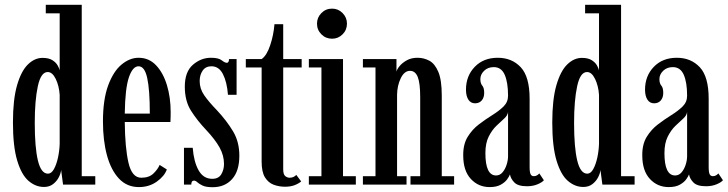

<svg xmlns="http://www.w3.org/2000/svg" viewBox="-20 -770 3037 801"><path d="M163.5 10Q128.5 10 99 -15.5Q69.5 -41 51.8 -100Q34 -159 34 -259Q34 -355 51.2 -414.5Q68.5 -474 96.5 -501.2Q124.5 -528.5 157.5 -528.5Q183.5 -528.5 198.5 -519Q213.5 -509.5 220.5 -497Q227.5 -484.5 229 -476.5V-714.5H171V-750H321V-35H377.5V0H243L235 -61Q234 -47.5 225.5 -30.8Q217 -14 201.5 -2Q186 10 163.5 10ZM180 -45.5Q194.5 -45.5 205 -64.5Q215.5 -83.5 221.8 -112Q228 -140.5 229 -170V-374Q226.5 -412 212.5 -440.8Q198.5 -469.5 179 -469.5Q150.5 -469.5 137.8 -410.2Q125 -351 125 -257Q125 -154.5 138.2 -100Q151.5 -45.5 180 -45.5Z M559.5 10.5Q509.5 10.5 476.2 -25Q443 -60.5 426.2 -122.2Q409.5 -184 409.5 -263Q409.5 -354.5 431.2 -413.5Q453 -472.5 487.2 -500.8Q521.5 -529 558 -529Q601.5 -529 631.2 -497.5Q661 -466 676.5 -414.5Q692 -363 692 -302.5Q692 -292 691.8 -281.8Q691.5 -271.5 691 -261H500.5Q501.5 -153.5 516 -91Q530.5 -28.5 569.5 -28.5Q602 -28.5 620.2 -46.2Q638.5 -64 646 -82L676 -63Q666 -35 634 -12.2Q602 10.5 559.5 10.5ZM558 -493.5Q533.5 -493.5 517.8 -447.5Q502 -401.5 500.5 -296H605Q605 -395.5 594.2 -444.5Q583.5 -493.5 558 -493.5Z M867 11Q839.5 11 825.2 4.2Q811 -2.5 803.5 -9.5Q796 -16.5 789.5 -16.5Q778 -16.5 778 0H747.5V-153.5H784Q788.5 -95 808.5 -59.5Q828.5 -24 865.5 -24Q892 -24 903.2 -43Q914.5 -62 914.5 -86Q914.5 -121.5 896 -154.8Q877.5 -188 839.5 -228.5Q803 -267 777 -307.8Q751 -348.5 751 -408.5Q751 -470.5 784.8 -499.8Q818.5 -529 860 -529Q891.5 -529 904.8 -518.5Q918 -508 926.5 -508Q935 -508 935.5 -523.5H967V-374.5H931Q927 -427.5 910.2 -460.5Q893.5 -493.5 862 -493.5Q838 -493.5 825.5 -475.5Q813 -457.5 813 -431.5Q813 -400 831.8 -372.8Q850.5 -345.5 885.5 -309.5Q926 -266 952.2 -222.2Q978.5 -178.5 978.5 -120.5Q978.5 -56.5 948.2 -22.8Q918 11 867 11Z M1169 9Q1144.5 9 1122 0.8Q1099.5 -7.5 1085.5 -30Q1071.5 -52.5 1071.5 -95.5V-488.5H1005.5V-523.5H1071.5Q1093 -538.5 1107.2 -581.2Q1121.5 -624 1125 -669H1161.5V-523.5H1238.5V-488.5H1161.5V-63.5Q1161.5 -42 1170.2 -35.2Q1179 -28.5 1188 -28.5Q1198 -28.5 1205.2 -32.2Q1212.5 -36 1216 -40.5L1236.5 -13Q1225 -3.5 1208.2 2.8Q1191.5 9 1169 9Z M1365.5 -608.5Q1339 -608.5 1320.8 -626.8Q1302.5 -645 1302.5 -671.5Q1302.5 -697 1320.8 -715.5Q1339 -734 1365.5 -734Q1391 -734 1409.2 -715.5Q1427.5 -697 1427.5 -671.5Q1427.5 -645 1409.2 -626.8Q1391 -608.5 1365.5 -608.5ZM1268.5 0V-35H1321V-488.5H1268.5V-523.5H1411V-35H1464.5V0Z M1494 0V-35H1546.5V-488.5H1494V-523.5H1634V-471Q1636 -481 1647.2 -494.5Q1658.5 -508 1677.2 -518.5Q1696 -529 1722 -529Q1748 -529 1771 -516.8Q1794 -504.5 1808.5 -470.5Q1823 -436.5 1823 -371.5V-35H1874.5V0H1692.5V-35H1733V-365.5Q1733 -423 1722.8 -448.8Q1712.5 -474.5 1690.5 -474.5Q1667 -474.5 1652 -443.8Q1637 -413 1636.5 -374V-35H1676V0Z M2023 10.5Q1975.5 10.5 1944 -23.8Q1912.5 -58 1912.5 -121.5Q1912 -168 1931 -199Q1950 -230 1978 -251.2Q2006 -272.5 2033.8 -289.8Q2061.5 -307 2080.5 -325.5Q2099.5 -344 2099.5 -370.5Q2099.5 -426.5 2085.5 -458.2Q2071.5 -490 2040 -490Q2015.5 -490 1999.8 -474.8Q1984 -459.5 1984 -440Q1984 -422 1992 -412.8Q2000 -403.5 2000 -382.5Q2000 -363 1989.8 -351Q1979.5 -339 1962 -339Q1944 -339 1934 -354.2Q1924 -369.5 1924 -396Q1924 -453 1960.5 -491Q1997 -529 2056.5 -529Q2115.5 -529 2152.5 -489.5Q2189.5 -450 2189.5 -358V-73.5Q2189.5 -50.5 2193.8 -42.8Q2198 -35 2207 -35Q2215.5 -35 2221.2 -39Q2227 -43 2230 -46.5L2249 -18Q2241.5 -9 2222.2 -1Q2203 7 2178.5 7Q2141 7 2125.8 -8.8Q2110.5 -24.5 2107.5 -42.5Q2105 -35 2096 -22.2Q2087 -9.5 2069.2 0.5Q2051.5 10.5 2023 10.5ZM2049.5 -38Q2065.5 -38 2076.5 -51Q2087.5 -64 2093.5 -82.8Q2099.5 -101.5 2099.5 -118V-303Q2098 -288.5 2083.5 -275.5Q2069 -262.5 2050.8 -245Q2032.5 -227.5 2018.8 -200.2Q2005 -173 2005 -131Q2005 -38 2049.5 -38Z M2413.5 10Q2378.5 10 2349 -15.5Q2319.5 -41 2301.8 -100Q2284 -159 2284 -259Q2284 -355 2301.2 -414.5Q2318.5 -474 2346.5 -501.2Q2374.5 -528.5 2407.5 -528.5Q2433.5 -528.5 2448.5 -519Q2463.5 -509.5 2470.5 -497Q2477.5 -484.5 2479 -476.5V-714.5H2421V-750H2571V-35H2627.5V0H2493L2485 -61Q2484 -47.5 2475.5 -30.8Q2467 -14 2451.5 -2Q2436 10 2413.5 10ZM2430 -45.5Q2444.5 -45.5 2455 -64.5Q2465.5 -83.5 2471.8 -112Q2478 -140.5 2479 -170V-374Q2476.5 -412 2462.5 -440.8Q2448.5 -469.5 2429 -469.5Q2400.5 -469.5 2387.8 -410.2Q2375 -351 2375 -257Q2375 -154.5 2388.2 -100Q2401.5 -45.5 2430 -45.5Z M2770 10.5Q2722.5 10.5 2691 -23.8Q2659.5 -58 2659.5 -121.5Q2659 -168 2678 -199Q2697 -230 2725 -251.2Q2753 -272.5 2780.8 -289.8Q2808.5 -307 2827.5 -325.5Q2846.5 -344 2846.5 -370.5Q2846.5 -426.5 2832.5 -458.2Q2818.5 -490 2787 -490Q2762.5 -490 2746.8 -474.8Q2731 -459.5 2731 -440Q2731 -422 2739 -412.8Q2747 -403.5 2747 -382.5Q2747 -363 2736.8 -351Q2726.5 -339 2709 -339Q2691 -339 2681 -354.2Q2671 -369.5 2671 -396Q2671 -453 2707.5 -491Q2744 -529 2803.5 -529Q2862.5 -529 2899.5 -489.5Q2936.5 -450 2936.5 -358V-73.5Q2936.5 -50.5 2940.8 -42.8Q2945 -35 2954 -35Q2962.5 -35 2968.2 -39Q2974 -43 2977 -46.5L2996 -18Q2988.5 -9 2969.2 -1Q2950 7 2925.5 7Q2888 7 2872.8 -8.8Q2857.5 -24.5 2854.5 -42.5Q2852 -35 2843 -22.2Q2834 -9.5 2816.2 0.5Q2798.5 10.5 2770 10.5ZM2796.5 -38Q2812.5 -38 2823.5 -51Q2834.5 -64 2840.5 -82.8Q2846.5 -101.5 2846.5 -118V-303Q2845 -288.5 2830.5 -275.5Q2816 -262.5 2797.8 -245Q2779.5 -227.5 2765.8 -200.2Q2752 -173 2752 -131Q2752 -38 2796.5 -38Z"/></svg>

Font: Imbue 10pt Medium
Style: Regular
Weight: 500
Designer: Tyler Finck
Foundry: Etcetera Type Company
Version: Version 1.102; ttfautohint (v1.8.3)